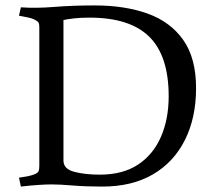

<svg xmlns="http://www.w3.org/2000/svg" viewBox="-20 -680 790 708"><path d="M348 -36Q433 -36 489 -73Q545 -110 573.5 -175.5Q602 -241 602 -325Q602 -474 530.5 -544.5Q459 -615 310 -615Q275 -615 250.5 -612Q226 -609 214 -606V-88Q214 -57 253.5 -46.5Q293 -36 348 -36ZM357 8Q296 8 248 4Q200 0 170 0Q151 0 121 2Q91 4 57 8L50 -25Q50 -25 61 -26.5Q72 -28 86 -31Q100 -34 109 -38Q120 -43 122.5 -49.5Q125 -56 125 -69V-579Q125 -591 122.5 -596Q120 -601 109 -607Q100 -612 86 -615Q72 -618 61 -620Q50 -622 50 -622L57 -653Q113 -649 180 -654.5Q247 -660 329 -660Q440 -660 524 -630Q608 -600 655.5 -533Q703 -466 703 -355Q703 -246 662 -164Q621 -82 544 -37Q467 8 357 8Z"/></svg>

Font: Buenard
Style: Regular
Weight: 400
Version: Version 2.000